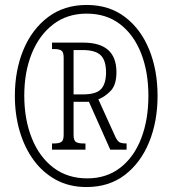

<svg xmlns="http://www.w3.org/2000/svg" viewBox="-20 -745 697 775"><path d="M329 10Q260 10 206.5 -19Q153 -48 116 -98.5Q79 -149 59.5 -215.5Q40 -282 40 -358Q40 -461 74.5 -544Q109 -627 174 -676Q239 -725 330 -725Q421 -725 485 -676Q549 -627 582.5 -544Q616 -461 616 -358Q616 -255 582 -171.5Q548 -88 484 -39Q420 10 329 10ZM332 -25Q410 -25 465.5 -68Q521 -111 550 -186.5Q579 -262 579 -358Q579 -455 549.5 -530Q520 -605 464.5 -647.5Q409 -690 330 -690Q251 -690 194.5 -646.5Q138 -603 108 -528.5Q78 -454 78 -359Q78 -263 108.5 -187Q139 -111 196 -68Q253 -25 332 -25ZM190 -141V-166H199Q218 -166 227.5 -172Q237 -178 237 -201V-512Q237 -535 227.5 -541Q218 -547 199 -547H190V-573H316Q450 -573 450 -454Q450 -402 426.5 -378Q403 -354 377 -344L446 -192Q454 -176 462 -171Q470 -166 491 -166V-141H425L339 -334H277V-201Q277 -178 286.5 -172Q296 -166 315 -166H325V-141ZM315 -364Q369 -364 388.5 -386Q408 -408 408 -453Q408 -501 386.5 -522Q365 -543 313 -543H277V-364Z"/></svg>

Font: Noto Serif ExtraCondensed Light
Style: Regular
Weight: 300
Width: 2
Designer: Monotype Design Team
Foundry: Monotype Imaging Inc.
Version: Version 2.014; ttfautohint (v1.8.4.7-5d5b)